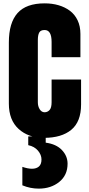

<svg xmlns="http://www.w3.org/2000/svg" viewBox="-20 -804 525 1132"><path d="M458 -188Q458 -86.4 400.4 -38.8Q342.8 8.8 239.3 8.8Q147.5 8.8 89.8 -43.7Q32.2 -96.2 32.2 -192.9V-553.7Q32.2 -669.4 83.3 -726.8Q134.3 -784.2 243.2 -784.2Q287.6 -784.2 325.2 -773.2Q362.8 -762.2 391.8 -740.7Q420.9 -719.2 437.5 -684.3Q454.1 -649.4 454.1 -604V-466.8H284.2V-557.1Q284.2 -627 243.2 -627Q218.8 -627 210.9 -611.6Q203.1 -596.2 203.1 -568.8V-201.2Q203.1 -177.2 214.1 -159.7Q225.1 -142.1 243.2 -142.1Q259.8 -142.1 272 -155Q284.2 -168 284.2 -201.2V-335H458ZM111.8 288.6Q111.8 288.6 111.8 179.7Q144 190.9 168.5 190.9Q194.3 190.9 209.5 177.7Q224.6 164.6 224.6 136.2Q224.6 108.9 203.9 84.2Q183.1 59.6 146.5 51.8V0H249.5V37.1Q311.5 45.4 345 80.6Q378.4 115.7 378.4 161.1Q378.4 229 329.3 268.6Q280.3 308.1 208.5 308.1Q158.7 308.1 111.8 288.6Z"/></svg>

Font: Anton
Style: Regular
Weight: 400
Foundry: vernon adams
Version: Version 1.000